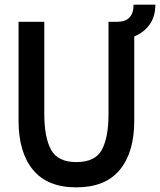

<svg xmlns="http://www.w3.org/2000/svg" viewBox="-20 -794 690 828"><path d="M559 -637V-273Q559 -137 496.5 -61.5Q434 14 309 14Q184 14 122 -62Q60 -138 60 -273V-700H171V-303Q171 -202 200 -148.5Q229 -95 309 -95Q391 -95 419.5 -148.5Q448 -202 448 -303V-700H485Q556 -700 556 -774H650Q650 -723 625.5 -688.5Q601 -654 559 -637Z"/></svg>

Font: Cabin Condensed SemiBold
Style: Regular
Weight: 600
Width: 3
Designer: Pablo Impallari
Foundry: Pablo Impallari. http://www.impallari.com Igino Marini. http://www.ikern.com
Version: Version 2.200